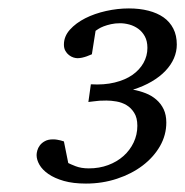

<svg xmlns="http://www.w3.org/2000/svg" viewBox="-20 -812 440 456"><path d="M399.9 -706.1Q399.9 -689.5 393.1 -673.6Q386.2 -657.7 373 -643.8Q359.9 -629.9 340.3 -618.4Q320.8 -606.9 295.9 -599.1Q311.5 -596.2 325.9 -590.6Q340.3 -585 351.3 -575.4Q362.3 -565.9 368.7 -552.5Q375 -539.1 375 -521Q375 -491.2 359.9 -464.8Q344.7 -438.5 318.6 -418.7Q292.5 -398.9 257.8 -387.5Q223.1 -376 184.1 -376Q153.8 -376 131.6 -382.3Q109.4 -388.7 95 -398.7Q80.6 -408.7 73.7 -420.7Q66.9 -432.6 66.9 -443.8Q66.9 -448.2 68.6 -454.6Q70.3 -460.9 74.7 -466.8Q79.1 -472.7 86.7 -476.8Q94.2 -481 106 -481Q111.3 -481 115.7 -480.2Q120.1 -479.5 124 -478.5Q128.4 -477.1 131.8 -476.1L142.1 -424.8Q146.5 -422.4 159.7 -417.2Q172.9 -412.1 190.9 -412.1Q215.8 -412.1 236.8 -419.9Q257.8 -427.7 273.2 -441.4Q288.6 -455.1 297.4 -473.6Q306.2 -492.2 306.2 -513.2Q306.2 -532.2 298.8 -543.9Q291.5 -555.7 280.5 -562.3Q269.5 -568.8 256.6 -571Q243.7 -573.2 232.9 -573.2Q224.1 -573.2 216.3 -572.8Q208.5 -572.3 202.6 -571.3Q195.8 -570.3 189.9 -569.8L195.8 -611.8Q227.1 -609.9 252.2 -616Q277.3 -622.1 294.4 -634Q311.5 -646 320.8 -662.6Q330.1 -679.2 330.1 -698.2Q330.1 -714.4 324 -725.6Q317.9 -736.8 308.3 -743.7Q298.8 -750.5 287.4 -753.7Q275.9 -756.8 265.1 -756.8Q253.4 -756.8 243.7 -754.6Q233.9 -752.4 226.3 -749.5Q218.8 -746.6 213.9 -743.4Q209 -740.2 207 -738.8L198.2 -683.1Q191.9 -680.2 186 -678.2Q180.7 -676.3 174.8 -675Q168.9 -673.8 164.1 -673.8Q159.7 -673.8 154.3 -675.5Q148.9 -677.2 143.8 -681.2Q138.7 -685.1 135.3 -691.2Q131.8 -697.3 131.8 -706.1Q131.8 -725.6 146 -741.5Q160.2 -757.3 182.4 -768.6Q204.6 -779.8 231.9 -785.9Q259.3 -792 286.1 -792Q311.5 -792 332.5 -786.6Q353.5 -781.2 368.4 -770.8Q383.3 -760.3 391.6 -744.1Q399.9 -728 399.9 -706.1Z"/></svg>

Font: Charis SIL APac
Style: Italic
Weight: 400
Italic angle: -11°
Foundry: SIL International
Version: Version 5.000